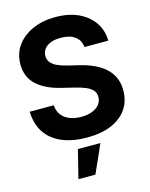

<svg xmlns="http://www.w3.org/2000/svg" viewBox="-140 -825 902 1152"><g transform="rotate(-15 311.0 -249.5)"><path d="M316.6 10.4Q228.5 10.4 163.3 -16.6Q98.1 -43.5 61.7 -96.7Q25.3 -149.9 23.2 -228.5H172.1Q174.8 -192.2 193.4 -167.7Q212 -143.2 243.3 -130.9Q274.6 -118.6 314.8 -118.6Q354 -118.6 383 -129.9Q412 -141.2 428 -161.5Q443.9 -181.7 443.9 -208.6Q443.9 -233 429.4 -249.5Q414.9 -265.9 387.4 -277.7Q359.9 -289.6 320.1 -298.8L240.6 -318.4Q148.7 -340.4 95.7 -388.4Q42.6 -436.4 42.6 -517.2Q42.6 -583.2 78.3 -632.7Q114.1 -682.1 176.3 -709.7Q238.6 -737.3 318.2 -737.3Q399.3 -737.3 459.7 -709.5Q520.1 -681.7 554 -632.4Q587.8 -583 588.9 -518.4H440.8Q436.8 -561.2 404.5 -585Q372.3 -608.8 317 -608.8Q279.7 -608.8 253.5 -598.3Q227.3 -587.8 213.8 -569.2Q200.2 -550.7 200.2 -527Q200.2 -501.3 215.8 -484Q231.3 -466.8 257.6 -455.8Q283.8 -444.8 315 -437.3L380.1 -421.5Q427.4 -410.7 467.3 -392.9Q507.2 -375 536.8 -349.2Q566.3 -323.3 582.5 -288.3Q598.6 -253.2 598.6 -207.8Q598.6 -141.3 565.1 -92.2Q531.5 -43.2 468.6 -16.4Q405.6 10.4 316.6 10.4ZM200.6 238.1 244.3 62.7H384.2L306.1 238.1Z"/></g></svg>

Font: Inter Tight
Style: Regular
Weight: 400
Designer: Rasmus Andersson
Foundry: rsms
Version: Version 3.002